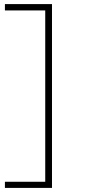

<svg xmlns="http://www.w3.org/2000/svg" viewBox="-20 -818 445 938"><path d="M201 100V-798H234V100ZM4 100V70H230V100ZM4 -767V-798H230V-767Z"/></svg>

Font: BioRhyme SemiExpanded ExtraLight
Style: Regular
Weight: 250
Width: 6
Designer: Aoife Mooney
Foundry: Aoife Mooney Type
Version: Version 1.600;gftools[0.9.33]